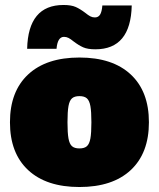

<svg xmlns="http://www.w3.org/2000/svg" viewBox="-20 -741 638 771"><path d="M578 -250Q578 -126 505 -58Q432 10 299 10Q166 10 93 -58Q20 -126 20 -250Q20 -374 93 -442Q166 -510 299 -510Q432 -510 505 -442Q578 -374 578 -250ZM251 -250Q251 -207 255 -185Q259 -163 269 -154Q279 -145 299 -145Q319 -145 329 -154Q339 -163 343 -185Q347 -207 347 -250Q347 -293 343 -315Q339 -337 329 -346Q319 -355 299 -355Q279 -355 269 -346Q259 -337 255 -315Q251 -293 251 -250ZM363 -543Q332 -543 314 -551Q296 -559 275 -575Q264 -584 255.5 -588.5Q247 -593 237 -593Q211 -593 207 -545H89Q93 -721 235 -721Q266 -721 284 -713Q302 -705 323 -689Q334 -680 342.5 -675.5Q351 -671 361 -671Q375 -671 382 -682.5Q389 -694 391 -719H509Q505 -543 363 -543Z"/></svg>

Font: Work Sans Black
Style: Regular
Weight: 900
Designer: Wei Huang
Foundry: Wei Huang
Version: Version 1.500